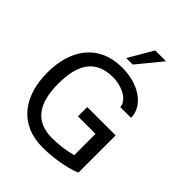

<svg xmlns="http://www.w3.org/2000/svg" viewBox="-267 -1113 1269 1269"><g transform="rotate(45 367.5 -478.0)"><path d="M358 12C445 12 564 -4 643 -38V-386H378V-299H542V-100C485 -84 418 -76 358 -76C198 -76 133 -181 133 -361C133 -541 198 -646 358 -646C448 -646 532 -598 532 -540H633C633 -651 514 -734 358 -734C140 -734 30 -579 30 -361C30 -143 140 12 358 12ZM532 -968H431L331 -797H392Z"/></g></svg>

Font: Perun
Style: Regular
Weight: 400
Foundry: Copyright (c) Stefan Peev, Context Ltd, 2016
Version: Version 1.089